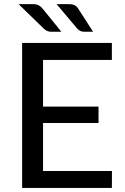

<svg xmlns="http://www.w3.org/2000/svg" viewBox="-20 -930 617 950"><path d="M72 0ZM533.5 -717.5V-633.5H193V-402.5H467.5V-321.5H193V-84H534L533.5 0H89.5V-717.5ZM322.5 -909.5Q339.5 -909.5 350 -903.8Q360.5 -898 367.5 -886.5L440.5 -773H395.5Q384.5 -773 377.5 -776.8Q370.5 -780.5 363 -787.5L260 -909.5ZM144 -909.5Q161 -909.5 171.8 -903.5Q182.5 -897.5 191.5 -886.5L283.5 -773H232.5Q221.5 -773 213.5 -776.8Q205.5 -780.5 197.5 -787.5L72 -909.5Z"/></svg>

Font: Lato Medium
Style: Regular
Weight: 500
Designer: Lukasz Dziedzic
Foundry: tyPoland Lukasz Dziedzic
Version: Version 2.006; 2014-01-15